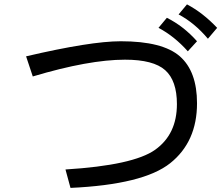

<svg xmlns="http://www.w3.org/2000/svg" viewBox="-20 -872 1040 895"><path d="M992.2 -742.2 949.2 -691.4Q886.7 -765.6 812.5 -804.7L851.6 -851.6Q925.8 -812.5 992.2 -742.2ZM898.4 -679.7 855.5 -632.8Q793 -703.1 718.8 -742.2L757.8 -789.1Q835.9 -750 898.4 -679.7ZM308.6 3.9 285.2 -82Q601.6 -101.6 703.1 -173.8Q804.7 -246.1 804.7 -386.7Q804.7 -496.1 750 -544.9Q695.3 -593.8 562.5 -593.8Q394.5 -593.8 132.8 -515.6L101.6 -609.4Q402.3 -679.7 543 -679.7Q738.3 -679.7 818.4 -609.4Q898.4 -539.1 898.4 -390.6Q898.4 -210.9 773.4 -111.3Q648.4 -11.7 308.6 3.9Z"/></svg>

Font: WenQuanYi Micro Hei
Style: Regular
Weight: 400
Foundry: Ascender Corporation
Version: Version 0.2.0-beta